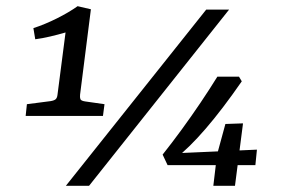

<svg xmlns="http://www.w3.org/2000/svg" viewBox="-20 -601 935 621"><path d="M239 -295Q238 -286 240 -280.5Q242 -275 255 -273L318 -264L313 -226H63L67 -264L144 -274Q156 -276 160.5 -280.5Q165 -285 166 -295L192 -496Q168 -489 142.5 -483Q117 -477 94 -474L88 -510Q125 -522 164 -541.5Q203 -561 231 -581L274 -571ZM193 0 647 -570H721L268 0ZM506 -101Q537 -140 568 -182.5Q599 -225 628 -268Q657 -311 683 -353H753L762 -338Q699 -247 645 -184.5Q591 -122 549 -90L541 -105L811 -117L806 -67H522ZM682 -101 709 -200 766 -202 740 0H670Z"/></svg>

Font: Rasa Medium
Style: Italic
Weight: 500
Italic angle: -7.10001°
Designer: Anna Giedrys (Yrsa+Rasa design), David Brezina (Yrsa art-direction, Rasa art-direction, design)
Foundry: Rosetta Type Foundry
Version: Version 2.004